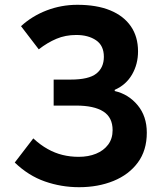

<svg xmlns="http://www.w3.org/2000/svg" viewBox="-20 -774 677 808"><path d="M312.7 13.8Q238 13.8 168.9 -10.4Q99.8 -34.5 42.1 -90L120.1 -191.6Q149.9 -164 180.4 -147Q210.9 -129.9 243.1 -122Q275.4 -114 311.1 -114Q352.1 -114 384.1 -127.1Q416.2 -140.2 435.1 -165.3Q453.9 -190.4 453.9 -226.3Q453.9 -280 414.8 -304.8Q375.8 -329.7 300.2 -329.7H205.8V-439.1H277.4Q353.5 -439.1 385.3 -464.2Q417.1 -489.2 417.1 -535Q417.1 -582.2 384.3 -604.5Q351.6 -626.8 301 -626.8Q255.4 -626.8 217.6 -610.8Q179.8 -594.9 143.1 -566.4L68.4 -663.9Q115.2 -706.7 176.7 -730.3Q238.1 -753.8 305.7 -753.8Q386.9 -753.8 443.7 -730.5Q500.6 -707.1 530.8 -663.2Q560.9 -619.3 560.9 -557.9Q560.9 -503.9 535.7 -460.4Q510.4 -416.8 462.8 -395.9V-390.9Q520.8 -377.6 559.3 -331.2Q597.8 -284.9 597.8 -215.6Q597.8 -141 560.1 -90Q522.4 -39 457.7 -12.6Q392.9 13.8 312.7 13.8Z"/></svg>

Font: Noto Sans HK Thin
Style: Regular
Weight: 100
Designer: Ryoko NISHIZUKA 西塚涼子 (kana, bopomofo & ideographs); Paul D. Hunt (Latin, Greek & Cyrillic); Sandoll Communications 산돌커뮤니
Foundry: Adobe
Version: Version 2.004-H2;hotconv 1.0.118;makeotfexe 2.5.65603